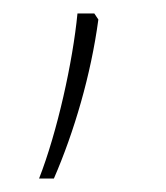

<svg xmlns="http://www.w3.org/2000/svg" viewBox="-20 -202 246 285"><path d="M120 -182H95C88 -110 65 -6 38 63H60C90 -6 115 -91 126 -173Z"/></svg>

Font: Noto Sans Malayalam UI Condensed Thin
Style: Regular
Weight: 100
Width: 3
Designer: Jelle Bosma - Monotype Design Team
Foundry: Monotype Imaging Inc.
Version: Version 2.104